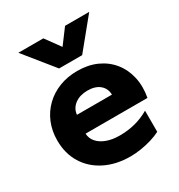

<svg xmlns="http://www.w3.org/2000/svg" viewBox="-183 -890 960 1029"><g transform="rotate(-30 297.0 -376.0)"><path d="M327.1 15Q237.5 15 170.1 -18.8Q102.6 -52.6 65.1 -113.4Q27.6 -174.1 27.6 -255.2Q27.6 -314.4 48.2 -363.8Q68.8 -413.2 106.2 -449.3Q143.6 -485.4 194.4 -505.2Q245.1 -525 305.9 -525Q373 -525 425.4 -501.3Q477.8 -477.6 512.1 -435.2Q546.4 -392.8 559.5 -335.7Q572.6 -278.6 560.4 -211.5H177.4Q178.5 -181.5 198.2 -158.9Q217.9 -136.4 252.2 -123.7Q286.6 -111 331.9 -111Q382.4 -111 427.8 -122.7Q473.2 -134.4 514.9 -158.8V-28Q488.9 -14.8 456.9 -5.2Q424.9 4.4 391.4 9.7Q358 15 327.1 15ZM187.6 -322H404.4Q403.5 -360.6 376.1 -383.6Q348.6 -406.5 301.4 -406.5Q254 -406.5 222.9 -383.6Q191.8 -360.6 187.6 -322ZM229.1 -585 82.1 -767H236.6L302.9 -675.8L371.1 -767H520.6L371.9 -585Z"/></g></svg>

Font: Geologica-Sharp
Style: Regular
Weight: 100
Designer: Sindre Bremnes, Frode Helland
Foundry: Monokrom Skriftforlag AS
Version: Version 1.010;gftools[0.9.28]